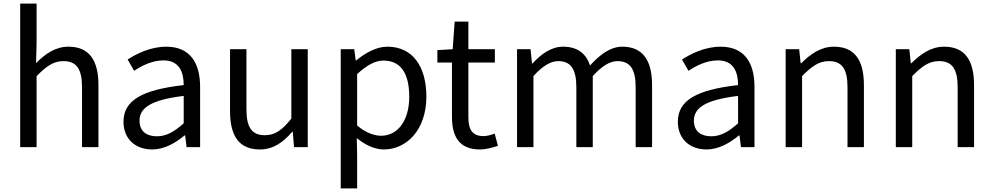

<svg xmlns="http://www.w3.org/2000/svg" viewBox="-20 -816 5508 1065"><path d="M92 0H183V-394C238 -449 276 -477 332 -477C404 -477 435 -434 435 -332V0H526V-344C526 -483 474 -557 360 -557C286 -557 230 -516 180 -466L183 -578V-796H92Z M824 13C891 13 952 -22 1004 -65H1007L1015 0H1090V-334C1090 -468 1034 -557 902 -557C815 -557 738 -518 688 -486L724 -423C767 -452 824 -481 887 -481C976 -481 999 -414 999 -344C768 -318 665 -259 665 -141C665 -43 733 13 824 13ZM850 -60C796 -60 754 -85 754 -147C754 -217 816 -262 999 -284V-132C946 -85 903 -60 850 -60Z M1421 13C1496 13 1550 -26 1601 -85H1604L1611 0H1687V-543H1596V-158C1544 -93 1505 -66 1449 -66C1377 -66 1347 -109 1347 -210V-543H1256V-199C1256 -61 1307 13 1421 13Z M1870 229H1961V45L1959 -50C2008 -10 2060 13 2109 13C2234 13 2345 -94 2345 -280C2345 -447 2269 -557 2129 -557C2066 -557 2005 -521 1956 -481H1953L1945 -543H1870ZM2094 -63C2058 -63 2010 -78 1961 -120V-405C2014 -454 2061 -480 2107 -480C2210 -480 2250 -399 2250 -279C2250 -144 2184 -63 2094 -63Z M2642 13C2675 13 2711 3 2742 -7L2724 -75C2706 -68 2681 -61 2662 -61C2599 -61 2578 -99 2578 -166V-469H2725V-543H2578V-696H2502L2491 -543L2406 -538V-469H2487V-168C2487 -60 2526 13 2642 13Z M2848 0H2939V-394C2989 -450 3035 -477 3076 -477C3145 -477 3177 -434 3177 -332V0H3268V-394C3319 -450 3363 -477 3405 -477C3474 -477 3506 -434 3506 -332V0H3597V-344C3597 -483 3544 -557 3432 -557C3366 -557 3309 -514 3253 -453C3231 -517 3186 -557 3103 -557C3038 -557 2981 -516 2934 -464H2931L2923 -543H2848Z M3899 13C3966 13 4027 -22 4079 -65H4082L4090 0H4165V-334C4165 -468 4109 -557 3977 -557C3890 -557 3813 -518 3763 -486L3799 -423C3842 -452 3899 -481 3962 -481C4051 -481 4074 -414 4074 -344C3843 -318 3740 -259 3740 -141C3740 -43 3808 13 3899 13ZM3925 -60C3871 -60 3829 -85 3829 -147C3829 -217 3891 -262 4074 -284V-132C4021 -85 3978 -60 3925 -60Z M4338 0H4429V-394C4484 -449 4522 -477 4578 -477C4650 -477 4681 -434 4681 -332V0H4772V-344C4772 -483 4720 -557 4606 -557C4532 -557 4476 -516 4424 -465H4421L4413 -543H4338Z M4949 0H5040V-394C5095 -449 5133 -477 5189 -477C5261 -477 5292 -434 5292 -332V0H5383V-344C5383 -483 5331 -557 5217 -557C5143 -557 5087 -516 5035 -465H5032L5024 -543H4949Z"/></svg>

Font: Source Han Sans HK
Style: Regular
Weight: 400
Designer: Ryoko NISHIZUKA 西塚涼子 (kana, bopomofo & ideographs); Paul D. Hunt (Latin, Greek & Cyrillic); Sandoll Communications 산돌커뮤니
Foundry: Adobe
Version: Version 2.000;hotconv 1.0.107;makeotfexe 2.5.65593